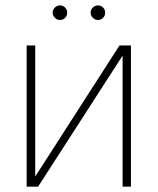

<svg xmlns="http://www.w3.org/2000/svg" viewBox="-20 -701 593 721"><path d="M428.7 -530.3H471.7V0H440.4V-492.2L123 0H80.1V-530.3H112.3V-38.1ZM177.7 -653.3Q177.7 -664.6 186 -672.6Q194.3 -680.7 205.1 -680.7Q216.8 -680.7 224.6 -672.6Q232.4 -664.6 232.4 -653.3Q232.4 -642.1 224.6 -634Q216.8 -626 205.1 -626Q194.3 -626 186 -634.3Q177.7 -642.6 177.7 -653.3ZM320.3 -653.3Q320.3 -664.6 328.6 -672.6Q336.9 -680.7 347.7 -680.7Q359.4 -680.7 367.2 -672.6Q375 -664.6 375 -653.3Q375 -642.1 367.2 -634Q359.4 -626 347.7 -626Q336.9 -626 328.6 -634.3Q320.3 -642.6 320.3 -653.3Z"/></svg>

Font: Pretendard Thin
Style: Regular
Weight: 100
Designer: Base glyphs from Inter by Rasmus Andersson; Hangeul glyphs from Noto Sans CJK(Source Han Sans) by Jang Soo-young and Kan
Foundry: Kil Hyung-jin
Version: Version 1.309